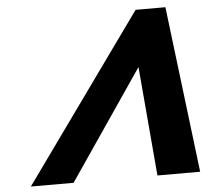

<svg xmlns="http://www.w3.org/2000/svg" viewBox="-56 -887 1070 949"><g transform="rotate(-5 479.0 -412.5)"><path d="M798.7 -825H650.7L59 0H271L640.4 -542L687 0H899Z"/></g></svg>

Font: Hussar
Style: BdOblThree
Weight: 700
Foundry: Cannot Into Space Fonts
Version: Version 2.00